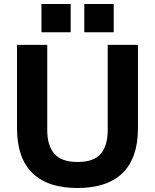

<svg xmlns="http://www.w3.org/2000/svg" viewBox="-20 -928 774 959"><path d="M333 -767H187V-908H333ZM548 -767H401V-908H548ZM669 -287Q669 -139 592.5 -64Q516 11 367 11Q218 11 141.5 -64Q65 -139 65 -287V-704H216V-278Q216 -201 251.5 -160Q287 -119 367 -119Q449 -119 483.5 -160Q518 -201 518 -278V-704H669Z"/></svg>

Font: CBA Beacon Sans Extra Bold
Style: Regular
Weight: 800
Designer: Wei Huang
Foundry: Wei Huang
Version: Version 1.002